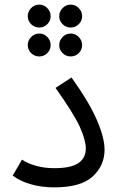

<svg xmlns="http://www.w3.org/2000/svg" viewBox="-20 -804 517 830"><path d="M75 -114Q98 -98 134.5 -87.5Q171 -77 215 -77Q287 -77 319 -99Q351 -121 351 -162Q351 -198 325 -255.5Q299 -313 220 -424L289 -469Q364 -365 398 -287Q432 -209 432 -157Q432 -88 380.5 -41Q329 6 215 6Q160 6 113 -7.5Q66 -21 35 -45ZM100 -734Q100 -754 114.5 -769Q129 -784 150 -784Q170 -784 184.5 -769Q199 -754 199 -734Q199 -714 184.5 -699.5Q170 -685 150 -685Q129 -685 114.5 -699.5Q100 -714 100 -734ZM236 -734Q236 -754 250.5 -769Q265 -784 286 -784Q306 -784 320.5 -769Q335 -754 335 -734Q335 -714 320.5 -699.5Q306 -685 286 -685Q265 -685 250.5 -699.5Q236 -714 236 -734ZM100 -609Q100 -629 114.5 -644Q129 -659 150 -659Q170 -659 184.5 -644Q199 -629 199 -609Q199 -589 184.5 -574.5Q170 -560 150 -560Q129 -560 114.5 -574.5Q100 -589 100 -609ZM236 -609Q236 -629 250.5 -644Q265 -659 286 -659Q306 -659 320.5 -644Q335 -629 335 -609Q335 -589 320.5 -574.5Q306 -560 286 -560Q265 -560 250.5 -574.5Q236 -589 236 -609Z"/></svg>

Font: Noto Sans Arabic
Style: Regular
Weight: 400
Designer: Nadine Chahine
Foundry: Monotype Imaging Inc.
Version: Version 1.001